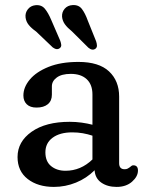

<svg xmlns="http://www.w3.org/2000/svg" viewBox="-20 -723 584 755"><path d="M49 -105.5Q49 -166 104.5 -205Q160 -244 254 -244Q278 -244 301.2 -240.8Q324.5 -237.5 343.5 -232.5V-351.5Q343.5 -390.5 321 -411.5Q298.5 -432.5 258.5 -432.5Q222.5 -432.5 203.2 -418.2Q184 -404 184 -383.5V-350.5Q184 -326.5 168 -313.2Q152 -300 123.5 -300Q98.5 -300 85.2 -313Q72 -326 72 -347.5Q72 -380 97.2 -410.2Q122.5 -440.5 171 -460Q219.5 -479.5 288.5 -479.5Q369 -479.5 408.8 -442.2Q448.5 -405 448.5 -343V-81.5Q448.5 -57.5 470 -57.5Q477.5 -57.5 482 -60Q486.5 -62.5 490 -65Q493.5 -68 496.8 -70.5Q500 -73 504 -73Q522.5 -73 522.5 -52.5Q522.5 -29 499.2 -8.5Q476 12 438.5 12Q402.5 12 378.2 -5Q354 -22 352 -53.5Q320.5 -22 278.8 -5Q237 12 192 12Q129 12 89 -19Q49 -50 49 -105.5ZM158.5 -124Q158.5 -88 181 -69.8Q203.5 -51.5 237.5 -51.5Q297.5 -51.5 343.5 -96V-189.5Q325.5 -195.5 305.8 -199Q286 -202.5 264 -202.5Q215.5 -202.5 187 -181.5Q158.5 -160.5 158.5 -124ZM325 -642.5 358 -560.5Q361 -551.5 361.2 -544Q361.5 -536.5 355.5 -531.5Q343 -522.5 327.5 -535.5L263 -599.5Q245 -614 235.2 -627.5Q225.5 -641 224 -657.5Q223 -675.5 234.5 -688.8Q246 -702 265.5 -703Q289.5 -704.5 302.2 -687.5Q315 -670.5 325 -642.5ZM181.5 -644.5 217 -562.5Q220 -554 220.8 -546.5Q221.5 -539 215.5 -534Q204 -524.5 187.5 -536.5L122 -599Q103.5 -612 93 -625Q82.5 -638 80.5 -654.5Q78.5 -672.5 89.5 -686.5Q100.5 -700.5 119 -702.5Q143 -705 156.5 -688.5Q170 -672 181.5 -644.5Z"/></svg>

Font: Fraunces 9pt S100
Style: Regular
Weight: 400
Version: Version 1.000; ttfautohint (v1.8.3)